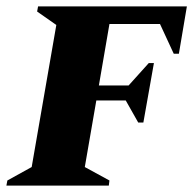

<svg xmlns="http://www.w3.org/2000/svg" viewBox="-50 -580 604 600"><path d="M-30 0 -27 -16 49 -58 126 -502 66 -544 69 -560H534L509 -412H493L450 -505H292L259 -313H352L415 -383H431L398 -197H382L343 -266H251L215 -58L292 -16L290 0Z"/></svg>

Font: Spectral SC ExtraBold
Style: Italic
Weight: 800
Italic angle: -10°
Designer: Jean-Baptiste Levee
Foundry: Production Type
Version: Version 2.001